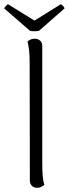

<svg xmlns="http://www.w3.org/2000/svg" viewBox="-40 -883 327 913"><path d="M136 10Q121 10 111.5 0.5Q102 -9 102 -25L101 -587Q101 -617 98.5 -642Q96 -667 91 -685Q95 -690 104 -694.5Q113 -699 125 -699Q140 -699 150.5 -690Q161 -681 161 -664V-103Q161 -73 163 -47.5Q165 -22 171 -4Q166 0 157.5 5Q149 10 136 10ZM146 -737Q140 -735 132 -734.5Q124 -734 116 -734.5Q108 -735 102 -737L-20 -843Q-18 -848 -12 -854.5Q-6 -861 -2 -863L124 -785L249 -863Q254 -861 260 -854.5Q266 -848 267 -843Z"/></svg>

Font: Arima Light
Style: Regular
Weight: 300
Designer: Joana Correia and Natanael Gama
Foundry: NDISCOVER
Version: Version 1.101;gftools[0.9.23]